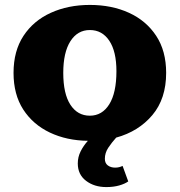

<svg xmlns="http://www.w3.org/2000/svg" viewBox="-20 -560 730 780"><path d="M412 200Q363 200 329.5 174.5Q296 149 296 104Q296 78 307.5 55Q319 32 337 12Q251 11 182.5 -21.5Q114 -54 74.5 -115Q35 -176 35 -264Q35 -353 75.5 -414.5Q116 -476 186.5 -508Q257 -540 345 -540Q434 -540 504 -508Q574 -476 614.5 -414.5Q655 -353 655 -264Q655 -159 599 -92.5Q543 -26 452 -1Q434 19 420 40Q406 61 406 85Q406 103 418 112Q430 121 448 121Q464 121 478 114L501 177Q487 187 464 193.5Q441 200 412 200ZM345 -90Q395 -90 424 -136.5Q453 -183 453 -271Q453 -351 424 -394.5Q395 -438 345 -438Q295 -438 266 -392.5Q237 -347 237 -264Q237 -179 266 -134.5Q295 -90 345 -90Z"/></svg>

Font: Montagu Slab 16pt
Style: Bold
Weight: 700
Designer: Florian Karsten
Foundry: Florian Karsten
Version: Version 1.000; ttfautohint (v1.8.3)